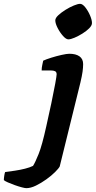

<svg xmlns="http://www.w3.org/2000/svg" viewBox="-183 -780 499 1000"><path d="M-46 200Q-53 200 -70 195.5Q-87 191 -106.5 184Q-126 177 -142 170Q-158 163 -163 158Q-163 149 -160.5 133.5Q-158 118 -156 116Q-133 113 -105.5 109Q-78 105 -52.5 98.5Q-27 92 -11 84Q0 67 18 22.5Q36 -22 58 -122Q72 -184 84.5 -243Q97 -302 104.5 -343.5Q112 -385 112 -393Q112 -405 104 -409Q96 -413 82 -413H34Q34 -427 37 -440.5Q40 -454 42 -464Q57 -471 84 -479.5Q111 -488 138 -494Q165 -500 178 -500Q212 -500 231 -486.5Q250 -473 250 -446Q250 -428 247 -406.5Q244 -385 236 -351L128 87Q123 97 104 116Q85 135 58.5 154Q32 173 4.5 186.5Q-23 200 -46 200ZM173 -575Q161 -575 145 -593Q129 -611 117 -634.5Q105 -658 105 -674Q105 -686 120.5 -700.5Q136 -715 158.5 -729Q181 -743 202 -751.5Q223 -760 234 -760Q247 -760 261.5 -741.5Q276 -723 286 -699.5Q296 -676 296 -660Q296 -647 281.5 -632.5Q267 -618 246 -605Q225 -592 205 -583.5Q185 -575 173 -575Z"/></svg>

Font: Texturina Black
Style: Italic
Weight: 900
Italic angle: -11°
Designer: Guillermo Torres Carreño
Foundry: Omnibus-Type
Version: Version 1.002; ttfautohint (v1.8.3)